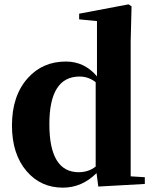

<svg xmlns="http://www.w3.org/2000/svg" viewBox="-20 -846 713 883"><path d="M269 17Q168 17 103 -58Q35 -137 35 -269Q35 -406 108 -487Q176 -563 283 -563Q368 -563 426 -495V-749L344 -757V-783L571 -826L585 -817L581 -657V-35L646 -31V0L432 12L424 -50Q357 17 269 17ZM342 -54Q387 -54 420 -80V-468Q387 -494 346 -494Q207 -494 207 -275Q207 -54 342 -54Z"/></svg>

Font: GenRyuMin TW H
Style: Regular
Weight: 900
Version: Version 1.501;PS 1;hotconv 16.6.51;makeotf.lib2.5.65220